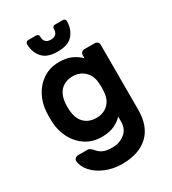

<svg xmlns="http://www.w3.org/2000/svg" viewBox="-227 -862 1073 1200"><g transform="rotate(-30 309.5 -262.5)"><path d="M45 0ZM420 -50Q399 -26 362 -8Q325 10 269 10Q204 10 154.5 -22.5Q105 -55 77 -108.5Q49 -162 46 -225L45 -260L46 -295Q49 -358 77 -411.5Q105 -465 154.5 -497.5Q204 -530 269 -530Q324 -530 361 -512Q398 -494 420 -470V-493Q420 -504 428 -512Q436 -520 447 -520H523Q534 -520 542 -512Q550 -504 550 -493V-24Q550 95 483 157.5Q416 220 296 220Q230 220 176 197Q122 174 89.5 137.5Q57 101 54 61Q53 50 61.5 42Q70 34 81 34H149Q161 34 170.5 41.5Q180 49 190 61Q206 80 229 90Q252 100 296 100Q344 100 382 70.5Q420 41 420 -13ZM299 -110Q349 -110 382 -139.5Q415 -169 420 -222Q422 -242 422 -260Q422 -278 420 -298Q415 -349 381.5 -379.5Q348 -410 299 -410Q248 -410 215 -380Q182 -350 176 -288Q175 -278 175 -260Q175 -184 208.5 -147Q242 -110 299 -110ZM172 -745H229Q238 -745 243 -739.5Q248 -734 248 -726Q248 -676 297 -676Q346 -676 346 -726Q346 -734 351 -739.5Q356 -745 365 -745H422Q431 -745 436 -739.5Q441 -734 441 -726Q441 -670 407.5 -630Q374 -590 297 -590Q220 -590 186.5 -630Q153 -670 153 -726Q153 -734 158 -739.5Q163 -745 172 -745Z"/></g></svg>

Font: Hezaedrus Medium
Style: Regular
Weight: 500
Designer: Hubert & Fischer
Foundry: Hubert & Fischer
Version: Version 1.10;September 3, 2019;FontCreator 11.5.0.2425 64-bi